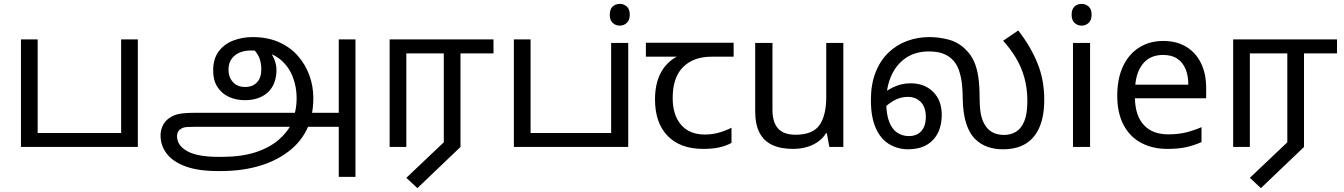

<svg xmlns="http://www.w3.org/2000/svg" viewBox="-20 -757 6924 989"><path d="M88 0V-554H174V-72H604V-554H690V0Z M1099 124Q1002 124 937 100.5Q872 77 839.5 35.5Q807 -6 807 -60Q807 -85 818 -109Q829 -133 852 -149Q865 -158 880 -164Q895 -170 919.5 -173Q944 -176 984 -176H1731L1734 -104H995Q964 -104 947.5 -103Q931 -102 923 -99Q915 -96 907 -90Q892 -78 892 -56Q892 -7 945 22Q998 51 1105 51H1122Q1223 51 1295.5 27.5Q1368 4 1415.5 -37Q1463 -78 1487 -130L1491 -149Q1500 -174 1504 -199.5Q1508 -225 1508 -251Q1508 -309 1488 -361Q1468 -413 1426.5 -448.5Q1385 -484 1320 -494Q1307 -496 1295.5 -496.5Q1284 -497 1271 -497Q1240 -497 1214 -486Q1188 -475 1172.5 -453Q1157 -431 1157 -397Q1157 -360 1179.5 -334.5Q1202 -309 1243 -309Q1281 -309 1303.5 -332.5Q1326 -356 1326 -400Q1326 -433 1315.5 -459.5Q1305 -486 1279 -510L1336 -527Q1354 -512 1369.5 -492Q1385 -472 1394.5 -447.5Q1404 -423 1404 -396Q1404 -361 1393.5 -332.5Q1383 -304 1362 -283.5Q1341 -263 1310.5 -252Q1280 -241 1241 -241Q1196 -241 1159 -258Q1122 -275 1100 -309Q1078 -343 1078 -393Q1078 -455 1107 -493Q1136 -531 1182.5 -548.5Q1229 -566 1281 -566Q1358 -566 1416.5 -540Q1475 -514 1514.5 -469Q1554 -424 1574 -368Q1594 -312 1594 -252Q1594 -225 1591 -199.5Q1588 -174 1582 -150L1576 -128Q1548 -46 1482.5 10Q1417 66 1324.5 95Q1232 124 1120 124ZM1725 154V-554H1811V154Z M2130 212 2073 159 2266 -24V-482H2073V0H1987V-554H2522V-482H2352V0Z M2627 0V-554H2713V-72H3215V0Z M3216 -536V0H3128V-536ZM3173 -737Q3193 -737 3208.5 -723.5Q3224 -710 3224 -681Q3224 -653 3208.5 -639Q3193 -625 3173 -625Q3151 -625 3136 -639Q3121 -653 3121 -681Q3121 -710 3136 -723.5Q3151 -737 3173 -737Z M3602 10Q3484 10 3419 -57Q3354 -124 3354 -245Q3354 -325 3383 -380.5Q3412 -436 3466 -465H3307V-537H3759V-465H3646Q3552 -465 3498.5 -411.5Q3445 -358 3445 -252Q3445 -165 3488 -114.5Q3531 -64 3611 -64Q3648 -64 3682 -73.5Q3716 -83 3748 -99V-21Q3719 -5 3684 2.5Q3649 10 3602 10Z M4324 -536V0H4252L4239 -71H4235Q4218 -43 4191 -25Q4164 -7 4132 1.5Q4100 10 4065 10Q4001 10 3957.5 -10.5Q3914 -31 3892 -74Q3870 -117 3870 -185V-536H3959V-191Q3959 -127 3988 -95Q4017 -63 4078 -63Q4167 -63 4201.5 -113Q4236 -163 4236 -257V-536Z M4658 12Q4605 12 4561 -14Q4517 -40 4491.5 -96.5Q4466 -153 4466 -242Q4466 -323 4490 -384Q4514 -445 4556 -485.5Q4598 -526 4652.5 -546Q4707 -566 4768 -566Q4816 -566 4866 -553Q4916 -540 4954 -502Q4982 -475 4997.5 -440Q5013 -405 5019.5 -359Q5026 -313 5026 -252Q5026 -217 5029.5 -188Q5033 -159 5042 -136Q5051 -113 5067 -95Q5082 -79 5103 -70.5Q5124 -62 5153 -62Q5186 -62 5213 -78Q5240 -94 5256 -132Q5272 -170 5272 -237Q5272 -303 5256 -359Q5240 -415 5211.5 -461.5Q5183 -508 5147 -547L5225 -600Q5287 -521 5323 -434Q5359 -347 5359 -244Q5359 -159 5334.5 -102Q5310 -45 5263 -16.5Q5216 12 5146 12Q5103 12 5067.5 -0.5Q5032 -13 5006 -38Q4974 -68 4957 -121Q4940 -174 4939 -250Q4939 -286 4935 -324Q4931 -362 4919 -396.5Q4907 -431 4881 -455Q4861 -473 4833 -482.5Q4805 -492 4764 -492Q4695 -492 4646 -458.5Q4597 -425 4571 -366.5Q4545 -308 4545 -232Q4545 -168 4560.5 -129Q4576 -90 4602.5 -73Q4629 -56 4662 -56Q4689 -56 4708.5 -67.5Q4728 -79 4738.5 -101Q4749 -123 4749 -155Q4749 -205 4723 -231.5Q4697 -258 4656 -258Q4616 -258 4581 -237Q4546 -216 4517 -184L4502 -248Q4532 -283 4576.5 -305.5Q4621 -328 4670 -328Q4742 -328 4786.5 -284Q4831 -240 4831 -165Q4831 -110 4810 -70Q4789 -30 4750.5 -9Q4712 12 4658 12Z M5595 -536V0H5507V-536ZM5552 -737Q5572 -737 5587.5 -723.5Q5603 -710 5603 -681Q5603 -653 5587.5 -639Q5572 -625 5552 -625Q5530 -625 5515 -639Q5500 -653 5500 -681Q5500 -710 5515 -723.5Q5530 -737 5552 -737Z M5972 -546Q6041 -546 6090.5 -516Q6140 -486 6166.5 -431.5Q6193 -377 6193 -304V-251H5826Q5828 -160 5872.5 -112.5Q5917 -65 5997 -65Q6048 -65 6087.5 -74.5Q6127 -84 6169 -102V-25Q6128 -7 6088 1.5Q6048 10 5993 10Q5917 10 5858.5 -21Q5800 -52 5767.5 -113.5Q5735 -175 5735 -264Q5735 -352 5764.5 -415Q5794 -478 5847.5 -512Q5901 -546 5972 -546ZM5971 -474Q5908 -474 5871.5 -433.5Q5835 -393 5828 -321H6101Q6101 -367 6087 -401Q6073 -435 6044.5 -454.5Q6016 -474 5971 -474Z M6475 212 6418 159 6611 -24V-482H6418V0H6332V-554H6867V-482H6697V0Z"/></svg>

Font: tamil25
Style: Book
Weight: 400
Designer: Jelle Bosma - Monotype Design Team
Foundry: Monotype Imaging Inc.
Version: Version 2.003